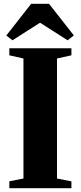

<svg xmlns="http://www.w3.org/2000/svg" viewBox="-20 -999 428 1019"><path d="M104.5 -51.5V-688.5L29.5 -705.5V-743H359V-705.5L282.5 -688.5V-51.5L359 -36.5V0H29.5V-37ZM46 -785 13.5 -810.5 145.5 -979H240L372 -811L339 -785L192.5 -878.5Z"/></svg>

Font: Merriweather 96pt Black
Style: Regular
Weight: 900
Version: Version 2.100